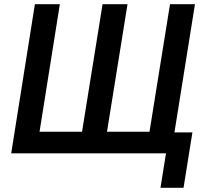

<svg xmlns="http://www.w3.org/2000/svg" viewBox="-20 -725 983 908"><path d="M739 163 765 0H33L145 -705H263L167 -102H368L465 -705H583L486 -102H687L784 -705H902L805 -99H890L848 163Z"/></svg>

Font: Nunito Sans 10pt Condensed
Style: Bold Italic
Weight: 700
Width: 3
Italic angle: -9°
Designer: Vernon Adams
Foundry: Vernon Adams
Version: Version 3.101;gftools[0.9.27]